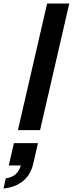

<svg xmlns="http://www.w3.org/2000/svg" viewBox="-94 -740 414 1092"><path d="M8 0 174 -720H300L134 0ZM-74 332 -61 274Q-25 270 -3 249Q19 228 27 191L70 201H-44L-15 74H122L96 187Q82 253 37 289.5Q-8 326 -74 332Z"/></svg>

Font: Instrument Sans SemiBold
Style: Italic
Weight: 600
Italic angle: -13°
Designer: Rodrigo Fuenzalida
Foundry: fragTYPE
Version: Version 1.000;gftools[0.9.28]